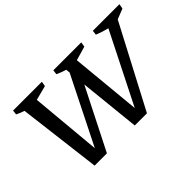

<svg xmlns="http://www.w3.org/2000/svg" viewBox="-97 -971 1292 1292"><g transform="rotate(-45 548.5 -325.0)"><path d="M211 0 138 -594Q110 -603 81 -617L85 -650H359L353 -615L249 -588L295 -82L535 -562L532 -591Q498 -601 464 -617L468 -650H734L728 -615L628 -586L676 -83L930 -588Q884 -599 840 -617L844 -650H1097L1091 -615L1017 -586L709 0H593L548 -435L328 0Z"/></g></svg>

Font: Piazzolla Medium
Style: Italic
Weight: 500
Italic angle: -11.3°
Designer: Juan Pablo del Peral
Foundry: Huerta Tipografica
Version: Version 1.330